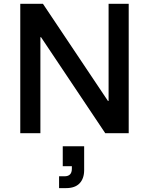

<svg xmlns="http://www.w3.org/2000/svg" viewBox="-20 -695 778 1002"><path d="M651.7 0H529.2L194.2 -500.8H190.8V0H85.8V-675H204.2L543.3 -168.3H546.7V-675H651.7ZM288.3 286.7V225H316.7Q355 225 355 185.8V172.5H307.5V68.3H419.2V192.5Q419.2 236.7 395.4 261.7Q371.7 286.7 325 286.7Z"/></svg>

Font: Funnel Sans Medium
Style: Regular
Weight: 500
Version: Version 1.000; Beta; Release 5; Build 24; ttfautohint (v1.8.